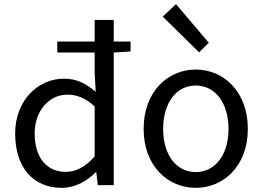

<svg xmlns="http://www.w3.org/2000/svg" viewBox="-20 -892 1266 925"><path d="M297 -64C202 -64 147 -136 147 -250C147 -358 217 -436 304 -436C349 -436 391 -421 436 -379V-138C391 -88 347 -64 297 -64ZM256 -639H436V-543L441 -450C393 -489 352 -513 288 -513C164 -513 53 -409 53 -249C53 -84 141 13 277 13C343 13 399 -20 441 -62H444L451 0H528V-639L609 -644V-692H528V-796H436V-692H256Z M923 13C1056 13 1174 -91 1174 -271C1174 -452 1056 -557 923 -557C790 -557 672 -452 672 -271C672 -91 790 13 923 13ZM923 -63C829 -63 766 -146 766 -271C766 -396 829 -480 923 -480C1017 -480 1081 -396 1081 -271C1081 -146 1017 -63 923 -63ZM939 -640 986 -686 828 -872 764 -812Z"/></svg>

Font: Noto Sans HK
Style: Regular
Weight: 400
Designer: Ryoko NISHIZUKA 西塚涼子 (kana, bopomofo & ideographs); Paul D. Hunt (Latin, Greek & Cyrillic); Sandoll Communications 산돌커뮤니
Foundry: Adobe
Version: Version 2.004;hotconv 1.0.118;makeotfexe 2.5.65603